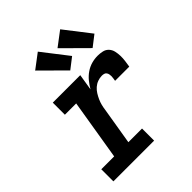

<svg xmlns="http://www.w3.org/2000/svg" viewBox="-217 -907 1033 1033"><g transform="rotate(-45 300.0 -390.5)"><path d="M41 0V-92H139L196 -438H110V-530H319L304 -437Q316 -458 332 -477.5Q348 -497 368.5 -511Q389 -525 412 -531.5Q435 -538 459 -538Q477 -538 495 -534Q513 -530 525 -517Q537 -504 541 -486.5Q545 -469 545.5 -450.5Q546 -432 543.5 -413.5Q541 -395 538 -376H430Q431 -384 432.5 -392Q434 -400 434 -407.5Q434 -415 432.5 -422.5Q431 -430 426.5 -436Q422 -442 414.5 -444Q407 -446 399 -446Q383 -446 366.5 -440Q350 -434 337 -422.5Q324 -411 315 -396.5Q306 -382 299 -366.5Q292 -351 288 -335Q284 -319 282 -303L247 -92H351V0ZM469 -586 335 -719 417 -781 531 -634ZM299 -586 165 -719 247 -781 361 -634Z"/></g></svg>

Font: Iosevka Curly Slab SmBdExObl
Style: Regular
Weight: 600
Width: 7
Italic angle: -9°
Monospace: yes
Designer: Belleve Invis
Foundry: Belleve Invis
Version: Version 11.1.0; ttfautohint (v1.8.3)